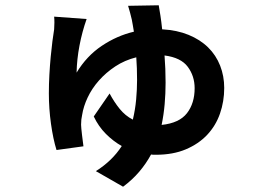

<svg xmlns="http://www.w3.org/2000/svg" viewBox="-20 -623 996 727"><path d="M592 -150Q659 -157 688 -194.5Q717 -232 717 -289Q717 -335 691 -370Q665 -405 603 -413Q605 -388 606 -362Q607 -336 607 -310Q607 -269 603.5 -229Q600 -189 592 -150ZM581 -603Q584 -586 587.5 -563.5Q591 -541 594 -512Q650 -509 694 -491Q738 -473 768 -443.5Q798 -414 813.5 -374.5Q829 -335 829 -290Q829 -239 813 -193Q797 -147 764.5 -112.5Q732 -78 683.5 -57.5Q635 -37 570 -37Q565 -37 560.5 -37Q556 -37 552 -38Q533 -3 507 27.5Q481 58 446 84L343 25Q405 -14 441 -70Q409 -88 381 -116Q353 -144 335 -182L395 -269Q412 -237 433 -211Q454 -185 483 -170Q492 -208 495.5 -246Q499 -284 499 -320Q499 -366 496 -406Q452 -395 416.5 -371.5Q381 -348 354.5 -318Q328 -288 312 -254Q296 -220 291 -188Q287 -171 287 -151Q287 -146 288 -135.5Q289 -125 290.5 -112.5Q292 -100 293.5 -88.5Q295 -77 296 -69L194 -55Q181 -97 173 -154.5Q165 -212 165 -269Q165 -305 167 -340.5Q169 -376 172 -408Q175 -440 178.5 -467Q182 -494 185 -512Q186 -524 186 -537.5Q186 -551 185 -560L308 -551Q291 -503 281 -450.5Q271 -398 270 -348Q308 -411 365.5 -449.5Q423 -488 487 -503Q485 -516 483 -527Q481 -538 479 -549Q476 -563 472.5 -575Q469 -587 465 -601Z"/></svg>

Font: Kinto Sans
Style: Bold
Weight: 700
Designer: Authors: Ryoko NISHIZUKA  (kana & ideographs); Paul D. Hunt (Latin, Greek & Cyrillic); Wenlong ZHANG  (bopomofo); Sandol
Foundry: Adobe Systems Incorporated, ookami Inc.
Version: Version 0.001